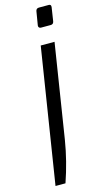

<svg xmlns="http://www.w3.org/2000/svg" viewBox="-146 -781 559 1061"><g transform="rotate(-15 133.0 -251.0)"><path d="M166 -645 179 -723Q180 -730 184.5 -734.5Q189 -739 197 -739H254Q268 -739 266 -723L254 -645Q251 -629 236 -629H180Q173 -629 169 -633.5Q165 -638 166 -645ZM153 -534H232L147 4Q128 121 88 237H31Z"/></g></svg>

Font: Exo
Style: Italic
Weight: 400
Italic angle: -9°
Designer: Natanael Gama
Foundry: Natanael Gama
Version: Version 1.500; ttfautohint (v1.6)